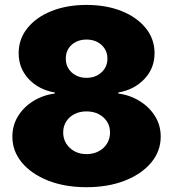

<svg xmlns="http://www.w3.org/2000/svg" viewBox="-20 -758 710 788"><path d="M335 10.3Q246.1 10.3 177.5 -16.8Q108.9 -43.9 69.8 -90.8Q30.8 -137.7 30.8 -197.3Q30.8 -243.2 53.5 -280.5Q76.2 -317.9 115.5 -342.5Q154.8 -367.2 205.1 -374.5V-378.4Q139.2 -389.6 97.9 -433.6Q56.6 -477.5 56.6 -540Q56.6 -597.7 92.3 -642.3Q127.9 -687 190.9 -712.4Q253.9 -737.8 335 -737.8Q416.5 -737.8 479.5 -712.4Q542.5 -687 578.4 -642.3Q614.3 -597.7 614.3 -540Q614.3 -477.5 572.5 -433.6Q530.8 -389.6 465.3 -378.4V-374.5Q515.1 -367.2 554.4 -342.5Q593.8 -317.9 616.7 -280.5Q639.6 -243.2 639.6 -197.3Q639.6 -137.7 600.6 -90.8Q561.5 -43.9 492.7 -16.8Q423.8 10.3 335 10.3ZM335 -125.5Q362.8 -125.5 384.8 -137Q406.7 -148.4 419.2 -168.7Q431.6 -189 431.6 -214.4Q431.6 -239.7 419.2 -259Q406.7 -278.3 385 -289.6Q363.3 -300.8 335 -300.8Q307.1 -300.8 285.6 -289.8Q264.2 -278.8 251.7 -259.3Q239.3 -239.7 239.3 -214.4Q239.3 -189 251.7 -168.9Q264.2 -148.9 285.6 -137.2Q307.1 -125.5 335 -125.5ZM335 -438.5Q359.9 -438.5 379.2 -448.7Q398.4 -459 409.7 -476.8Q420.9 -494.6 420.9 -517.6Q420.9 -540.5 409.7 -558.1Q398.4 -575.7 379.2 -585.7Q359.9 -595.7 335 -595.7Q310.1 -595.7 290.8 -585.7Q271.5 -575.7 260.7 -558.1Q250 -540.5 250 -517.6Q250 -494.6 260.7 -477.1Q271.5 -459.5 290.8 -449Q310.1 -438.5 335 -438.5Z"/></svg>

Font: Inter 18pt Black
Style: Regular
Weight: 900
Designer: Rasmus Andersson
Foundry: rsms
Version: Version 4.001;git-66647c0bb